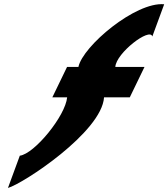

<svg xmlns="http://www.w3.org/2000/svg" viewBox="-20 -776 830 947"><path d="M493.2 -296C482.3 -124.6 92.4 131 19.2 151L77.7 -8C150.1 -17.3 302.7 -204.2 311.2 -296H238.2L310.8 -446H366.8C388.2 -548.4 648.4 -767.9 789.8 -755L731.3 -596C719.6 -642.3 552.9 -514.7 548.8 -446H692.8L620.2 -296Z"/></svg>

Font: Hussar
Style: BdOblTwo
Weight: 700
Foundry: Cannot Into Space Fonts
Version: Version 2.00